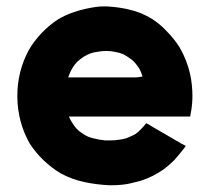

<svg xmlns="http://www.w3.org/2000/svg" viewBox="-20 -544 641 589"><path d="M191.4 -186.5Q195.3 -176.8 201.2 -168Q207 -158.2 213.9 -150.4Q221.7 -141.6 231.4 -135.7Q240.2 -128.9 252 -124Q262.7 -120.1 273.4 -118.2Q284.2 -115.2 295.9 -114.3Q297.9 -114.3 300.8 -113.3Q302.7 -113.3 304.7 -113.3Q305.7 -113.3 311.5 -113.3Q317.4 -113.3 319.3 -113.3Q332 -113.3 343.8 -115.2Q355.5 -116.2 368.2 -120.1Q375 -123 381.8 -126Q388.7 -128.9 395.5 -132.8Q405.3 -139.6 413.1 -148.4Q420.9 -156.2 428.7 -166Q430.7 -165 432.6 -164.1Q434.6 -163.1 436.5 -162.1Q448.2 -154.3 460.9 -147.5Q473.6 -139.6 486.3 -132.8Q494.1 -127.9 502.9 -123Q510.7 -118.2 519.5 -113.3Q527.3 -109.4 534.2 -104.5Q542 -100.6 549.8 -96.7Q547.9 -93.8 546.9 -91.8Q544.9 -89.8 543 -86.9Q529.3 -69.3 514.6 -52.7Q499 -37.1 480.5 -23.4Q464.8 -12.7 447.3 -3.9Q429.7 4.9 411.1 10.7Q410.2 10.7 383.8 17.6Q358.4 24.4 317.4 24.4Q276.4 22.5 239.3 14.6Q201.2 6.8 165 -12.7Q136.7 -30.3 113.3 -52.7Q89.8 -75.2 71.3 -103.5Q34.2 -168.9 33.2 -246.1Q33.2 -248 33.2 -250Q33.2 -325.2 68.4 -390.6Q85 -418.9 108.4 -443.4Q130.9 -466.8 159.2 -485.4Q179.7 -497.1 201.2 -504.9Q222.7 -512.7 241.2 -516.6Q276.4 -524.4 296.9 -524.4Q317.4 -524.4 306.6 -524.4Q345.7 -522.5 379.9 -513.7Q414.1 -505.9 447.3 -485.4Q472.7 -468.8 493.2 -446.3Q514.6 -424.8 531.2 -398.4Q553.7 -359.4 563.5 -315.4Q570.3 -283.2 570.3 -250Q570.3 -238.3 569.3 -225.6Q568.4 -221.7 568.4 -216.8Q567.4 -212.9 567.4 -209Q566.4 -203.1 565.4 -198.2Q564.5 -192.4 563.5 -186.5Q561.5 -186.5 559.6 -186.5Q557.6 -186.5 554.7 -186.5Q509.8 -186.5 463.9 -186.5Q418.9 -186.5 373 -186.5Q342.8 -186.5 313.5 -186.5Q283.2 -186.5 252.9 -186.5Q244.1 -186.5 235.4 -186.5Q226.6 -186.5 217.8 -186.5Q210.9 -186.5 205.1 -186.5Q198.2 -186.5 191.4 -186.5ZM189.5 -306.6Q201.2 -306.6 211.9 -306.6Q223.6 -306.6 235.4 -306.6Q255.9 -306.6 275.4 -306.6Q294.9 -306.6 315.4 -306.6Q335 -306.6 354.5 -306.6Q375 -306.6 394.5 -306.6Q403.3 -306.6 413.1 -308.6Q422.9 -310.5 430.7 -306.6Q434.6 -305.7 429.7 -299.8Q424.8 -294.9 420.9 -294.9Q418 -294.9 418.9 -299.8Q418.9 -303.7 418 -306.6Q418 -308.6 417 -309.6Q417 -311.5 416 -312.5Q413.1 -323.2 408.2 -332Q402.3 -341.8 395.5 -349.6Q387.7 -359.4 377.9 -365.2Q369.1 -372.1 357.4 -377.9Q345.7 -382.8 333 -384.8Q320.3 -387.7 306.6 -387.7Q292 -387.7 277.3 -384.8Q261.7 -382.8 248 -376Q237.3 -371.1 227.5 -363.3Q217.8 -356.4 210 -346.7Q203.1 -337.9 198.2 -328.1Q193.4 -318.4 189.5 -307.6Q189.5 -307.6 189.5 -307.6Q189.5 -307.6 189.5 -306.6Z"/></svg>

Font: LeFont
Style: Bold
Weight: 800
Designer: Leryon MEDIA
Version: Version 1.0